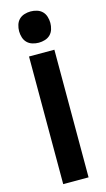

<svg xmlns="http://www.w3.org/2000/svg" viewBox="-146 -1022 591 1068"><g transform="rotate(-15 150.0 -487.5)"><path d="M77 0V-735H223V0ZM150 -795Q132 -795 114 -800.5Q96 -806 83.5 -818.5Q71 -831 65.5 -849Q60 -867 60 -885Q60 -903 65.5 -921Q71 -939 83.5 -951.5Q96 -964 114 -969.5Q132 -975 150 -975Q168 -975 186 -969.5Q204 -964 216.5 -951.5Q229 -939 234.5 -921Q240 -903 240 -885Q240 -867 234.5 -849Q229 -831 216.5 -818.5Q204 -806 186 -800.5Q168 -795 150 -795Z"/></g></svg>

Font: Iosevka Aile Heavy
Style: Regular
Weight: 900
Designer: Belleve Invis
Foundry: Belleve Invis
Version: Version 31.1.0; ttfautohint (v1.8.4)